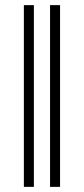

<svg xmlns="http://www.w3.org/2000/svg" viewBox="-20 -718 327 748"><path d="M112 10V-698H73V10ZM214 10V-698H175V10Z"/></svg>

Font: Libertinus Sans
Style: Regular
Weight: 400
Designer: Philipp H. Poll, Khaled Hosny
Foundry: Caleb Maclennan
Version: Version 7.050;RELEASE